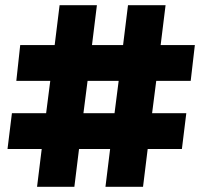

<svg xmlns="http://www.w3.org/2000/svg" viewBox="-20 -721 781 741"><path d="M716 -409 732 -547H600L619 -701H474L455 -547H335L354 -701H210L191 -547H58L43 -409H174L158 -284H26L9 -146H141L123 0H267L285 -146H405L387 0H532L550 -146H682L699 -284H567L583 -409ZM422 -284H302L318 -409H438Z"/></svg>

Font: Montserrat ExtraBold
Style: Regular
Weight: 800
Designer: Julieta Ulanovsky
Foundry: Julieta Ulanovsky
Version: Version 4.000